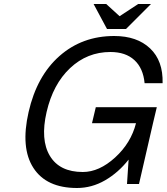

<svg xmlns="http://www.w3.org/2000/svg" viewBox="-20 -920 833 960"><path d="M610 -775H515L448 -900H511L578 -839L671 -900H735ZM123 -360Q164 -540 277.5 -640Q391 -740 551 -740Q665 -740 730.5 -678Q796 -616 793 -504H703Q696 -579 652 -619.5Q608 -660 532 -660Q416 -660 330.5 -579.5Q245 -499 213 -360Q181 -221 229.5 -140.5Q278 -60 394 -60Q476 -60 555.5 -132.5Q635 -205 660 -304H440L459 -384H764L745 -304L675 0H615L623 -122Q572 -57 505.5 -18.5Q439 20 365 20Q212 20 147 -80.5Q82 -181 123 -360Z"/></svg>

Font: Miedinger
Style: Italic
Weight: 400
Italic angle: -13°
Version: Version 001.000